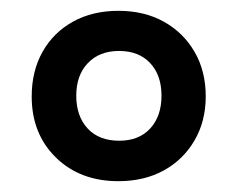

<svg xmlns="http://www.w3.org/2000/svg" viewBox="-20 -746 440 355"><path d="M198.9 -411Q128 -411 83.3 -454.8Q38.6 -498.6 38.6 -567.6Q38.6 -614.6 58.7 -650.3Q78.9 -686 115 -706Q151.2 -726 199 -726Q246.8 -726 282.9 -705.9Q319 -685.8 339.7 -650.2Q360.4 -614.6 360.4 -567.8Q360.4 -522 339.7 -486.4Q319 -450.8 282.9 -430.9Q246.7 -411 198.9 -411ZM200.3 -485.8Q237 -485.8 257.8 -508.5Q278.6 -531.2 278.6 -569.1Q278.6 -607 257.6 -629.4Q236.6 -651.8 200.1 -651.8Q164 -651.8 142.5 -629.4Q121 -607 121 -569.1Q121 -531.2 142 -508.5Q163 -485.8 200.3 -485.8Z"/></svg>

Font: Noto Serif Hentaigana ExtraLight
Style: Regular
Weight: 200
Designer: Kazuhiro Yamada
Foundry: nipponia
Version: Version 1.000